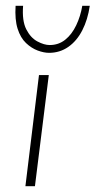

<svg xmlns="http://www.w3.org/2000/svg" viewBox="-20 -645 331 665"><path d="M115 -385H149L101 0H68ZM150 -462Q132 -462 110.5 -470Q89 -478 70 -496Q51 -514 41 -545.5Q31 -577 34 -625H60Q56 -573 71 -543.5Q86 -514 109.5 -501.5Q133 -489 152 -489Q183 -489 206 -507.5Q229 -526 244 -557.5Q259 -589 265 -625H291Q284 -577 265 -540Q246 -503 216.5 -482.5Q187 -462 150 -462Z"/></svg>

Font: Josefin Sans ExtraLight
Style: Italic
Weight: 250
Italic angle: -7°
Designer: Santiago Orozco
Foundry: Typemade
Version: Version 2.000